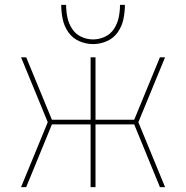

<svg xmlns="http://www.w3.org/2000/svg" viewBox="-20 -764 760 784"><path d="M66 0H87L192 -256H350V0H370V-256H528L633 0H654L545 -265L654 -530H633L528 -275H370V-530H350V-275H192L87 -530H66L175 -265ZM360 -584Q389 -584 416.5 -596Q444 -608 461 -632.5Q478 -657 484 -686Q490 -715 490 -744H470Q470 -719 465 -694Q460 -669 446 -647Q432 -625 408.5 -614Q385 -603 360 -603Q335 -603 311.5 -614Q288 -625 274 -647Q260 -669 255 -694Q250 -719 250 -744H230Q230 -715 236 -686Q242 -657 259 -632.5Q276 -608 303.5 -596Q331 -584 360 -584Z"/></svg>

Font: Iosevka Sparkle Thin
Style: Regular
Weight: 100
Designer: Belleve Invis
Foundry: Belleve Invis
Version: Version 4.5.0; ttfautohint (v1.8.3)